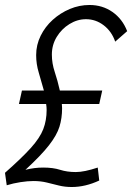

<svg xmlns="http://www.w3.org/2000/svg" viewBox="-20 -735 530 770"><path d="M0 -42Q67 -101 103.5 -141.5Q140 -182 153.5 -217Q167 -252 167 -294Q167 -306 165 -318H56L68 -372H156Q146 -409 135.5 -443.5Q125 -478 125 -514Q125 -555 143 -591.5Q161 -628 191.5 -655.5Q222 -683 260 -699Q298 -715 339 -715Q391 -715 431 -687Q471 -659 490 -610L442 -568Q428 -609 396 -633.5Q364 -658 325 -658Q290 -658 258.5 -638.5Q227 -619 207.5 -587Q188 -555 188 -516Q188 -481 199.5 -446.5Q211 -412 220 -372H390L378 -318H228Q229 -310 229 -301Q229 -261 218.5 -227Q208 -193 176.5 -152.5Q145 -112 82 -54Q118 -63 153 -63Q193 -63 221 -54Q249 -45 284 -45Q318 -45 372 -63L378 -11Q322 15 268 15Q240 15 216 9Q192 3 167.5 -3Q143 -9 114 -9Q91 -9 62 -4.5Q33 0 7 8Z"/></svg>

Font: Raleway
Style: Italic
Weight: 400
Italic angle: -12°
Designer: Matt McInerney, Pablo Impallari, Rodrigo Fuenzalida
Foundry: Matt McInerney, Pablo Impallari, Rodrigo Fuenzalida
Version: Version 4.026